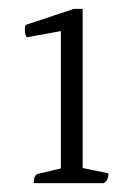

<svg xmlns="http://www.w3.org/2000/svg" viewBox="-20 -763 297 432"><path d="M56 -351Q56 -370 66 -372L117 -384V-693L40 -679Q36 -686 36 -694Q36 -697 36 -700.5Q36 -704 38 -707L146 -743H166V-385L224 -373Q224 -356 213 -351Z"/></svg>

Font: Petrona ExtraLight
Style: Regular
Weight: 200
Designer: Ringo R. Seeber
Foundry: Ringo R. Seeber
Version: Version 2.001; ttfautohint (v1.8.3)